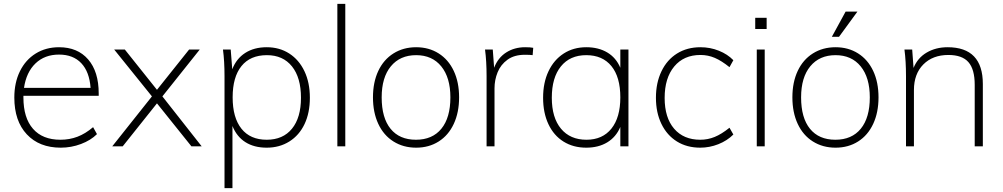

<svg xmlns="http://www.w3.org/2000/svg" viewBox="-20 -756 5183 992"><path d="M101 -261V-252Q101 -147 150.5 -90.5Q200 -34 292 -34Q339 -34 380 -49.5Q421 -65 461 -99L481 -63Q449 -31 398.5 -12Q348 7 294 7Q183 7 118.5 -62Q54 -131 54 -252Q54 -329 83 -388Q112 -447 164.5 -479.5Q217 -512 285 -512Q381 -512 435.5 -449Q490 -386 490 -273V-261ZM104 -302H448Q442 -385 400 -429.5Q358 -474 285 -474Q211 -474 163.5 -428.5Q116 -383 104 -302Z M819 -258 1022 0H969L791 -222L614 0H560L765 -258L570 -500H625L791 -292L957 -500H1012Z M1581 -251Q1581 -173 1553.5 -115Q1526 -57 1475 -25Q1424 7 1358 7Q1293 7 1248 -21.5Q1203 -50 1181 -105V216H1140V-362Q1140 -440 1132 -500H1172L1180 -398Q1201 -453 1247 -482.5Q1293 -512 1358 -512Q1424 -512 1474.5 -479.5Q1525 -447 1553 -388Q1581 -329 1581 -251ZM1535 -251Q1535 -355 1488.5 -413Q1442 -471 1359 -471Q1273 -471 1227.5 -414.5Q1182 -358 1182 -253Q1182 -148 1227.5 -91Q1273 -34 1358 -34Q1442 -34 1488.5 -91Q1535 -148 1535 -251Z M1723 0V-736H1764V0Z M1907 -253Q1907 -331 1934.5 -389.5Q1962 -448 2013 -480Q2064 -512 2130 -512Q2196 -512 2246.5 -480Q2297 -448 2324.5 -389.5Q2352 -331 2352 -253Q2352 -175 2324.5 -116Q2297 -57 2246.5 -25Q2196 7 2130 7Q2064 7 2013 -25Q1962 -57 1934.5 -116Q1907 -175 1907 -253ZM2307 -253Q2307 -355 2260 -413Q2213 -471 2130 -471Q2047 -471 1999.5 -413.5Q1952 -356 1952 -253Q1952 -147 1998 -90.5Q2044 -34 2129 -34Q2214 -34 2260.5 -91Q2307 -148 2307 -253Z M2735 -509 2732 -471Q2720 -473 2692 -473Q2637 -473 2602 -447.5Q2567 -422 2551 -382.5Q2535 -343 2535 -300V0H2494V-362Q2494 -440 2486 -500H2526L2533 -406Q2553 -458 2595.5 -485Q2638 -512 2693 -512Q2721 -512 2735 -509Z M3227 -500V0H3185V-100Q3163 -48 3117.5 -20.5Q3072 7 3009 7Q2942 7 2891.5 -24.5Q2841 -56 2813.5 -114.5Q2786 -173 2786 -251Q2786 -329 2814 -388Q2842 -447 2892.5 -479.5Q2943 -512 3009 -512Q3072 -512 3117.5 -485Q3163 -458 3185 -406V-500ZM3185 -253Q3185 -358 3139 -414.5Q3093 -471 3009 -471Q2925 -471 2878 -413Q2831 -355 2831 -251Q2831 -148 2878.5 -91Q2926 -34 3010 -34Q3093 -34 3139 -91.5Q3185 -149 3185 -253Z M3369 -251Q3369 -328 3397.5 -387.5Q3426 -447 3478 -479.5Q3530 -512 3599 -512Q3649 -512 3694 -494Q3739 -476 3769 -445L3749 -409Q3708 -442 3673 -457Q3638 -472 3599 -472Q3513 -472 3463.5 -412.5Q3414 -353 3414 -250Q3414 -148 3463 -91Q3512 -34 3598 -34Q3637 -34 3672.5 -48.5Q3708 -63 3749 -96L3769 -61Q3737 -29 3691.5 -11Q3646 7 3598 7Q3529 7 3477.5 -25Q3426 -57 3397.5 -115.5Q3369 -174 3369 -251Z M3890 0V-500H3931V0ZM3882 -664H3941V-606H3882Z M4074 -253Q4074 -331 4101.5 -389.5Q4129 -448 4180 -480Q4231 -512 4297 -512Q4363 -512 4413.5 -480Q4464 -448 4491.5 -389.5Q4519 -331 4519 -253Q4519 -175 4491.5 -116Q4464 -57 4413.5 -25Q4363 7 4297 7Q4231 7 4180 -25Q4129 -57 4101.5 -116Q4074 -175 4074 -253ZM4474 -253Q4474 -355 4427 -413Q4380 -471 4297 -471Q4214 -471 4166.5 -413.5Q4119 -356 4119 -253Q4119 -147 4165 -90.5Q4211 -34 4296 -34Q4381 -34 4427.5 -91Q4474 -148 4474 -253ZM4315 -566H4278L4349 -696H4410Z M5058 -322V0H5016V-318Q5016 -398 4983.5 -435Q4951 -472 4880 -472Q4799 -472 4750.5 -423Q4702 -374 4702 -291V0H4661V-362Q4661 -440 4653 -500H4693L4700 -405Q4721 -457 4768 -484.5Q4815 -512 4876 -512Q5058 -512 5058 -322Z"/></svg>

Font: MuliDisplayVN ExtraLight
Style: Regular
Weight: 200
Designer: Vernon Adams
Foundry: Vernon Adams
Version: Version 2.100